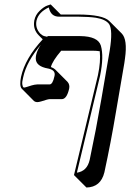

<svg xmlns="http://www.w3.org/2000/svg" viewBox="-20 -587 592 873"><path d="M261.7 -136.2Q259.3 -136.2 205.6 -136.2Q198.2 -136.2 167.5 -126Q156.2 -122.6 148.4 -122.6Q139.6 -123.5 134.8 -127.4L78.6 -184.1Q67.4 -197.3 75.7 -237.8Q94.2 -321.8 174.3 -408.2L156.7 -425.8Q129.4 -453.1 135.7 -491.7Q136.2 -493.7 136.2 -495.1Q141.6 -520 160.2 -537.8Q178.7 -555.7 194.3 -561.5L210.4 -566.9L256.3 -521H335.9Q447.3 -520.5 476.6 -491.7L533.2 -435.1Q560.5 -407.7 548.3 -321.3Q546.9 -311 545.4 -300.3L506.8 -75.2Q484.4 59.1 454.6 196.8Q438 264.2 373 265.6L316.4 209L425.3 -245.1Q438.5 -307.1 433.6 -354Q418.5 -356.4 401.4 -356.4H258.3Q218.3 -309.6 211.4 -282.2Q223.6 -277.8 230.5 -271.5L287.1 -214.8Q298.3 -202.1 294.4 -183.6Q283.7 -137.2 261.7 -136.2ZM194.3 -419.9 197.3 -422.9H344.7Q425.3 -421.9 438.5 -379.9Q453.1 -330.6 435.1 -242.7L329.6 198.2Q376 191.4 387.7 140.1Q388.2 138.7 388.2 137.7Q417.5 -0.5 440.4 -133.8L479 -358.4Q493.7 -450.7 476.1 -477.5Q460.4 -499 416 -506.3Q385.7 -510.7 335.9 -511.2H248.5Q211.9 -511.2 202.6 -550.3Q202.1 -552.2 201.7 -553.2Q155.3 -531.7 146 -493.2Q139.2 -460 163.1 -434.1Q172.4 -425.3 181.2 -422.9ZM166 -383.8Q101.1 -307.6 85.4 -235.8Q79.6 -213.4 81.5 -202.9Q83.5 -192.4 85.4 -190.7Q87.4 -189 91.8 -189Q94.2 -189 124 -198.7Q137.7 -202.6 148.9 -203.1H205.1Q219.7 -203.1 227.5 -240.2Q228 -241.7 228 -242.2Q233.4 -267.6 201.2 -274.9Q199.7 -275.4 198.7 -275.4Q143.1 -285.2 142.6 -320.8Q142.6 -329.1 144.5 -337.9Q149.9 -360.4 166 -383.8Z"/></svg>

Font: Linux Biolinum Shadow O
Style: Italic
Weight: 400
Italic angle: -12°
Designer: Philipp H. Poll
Foundry: Philipp H. Poll
Version: Version 0.6.2